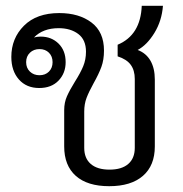

<svg xmlns="http://www.w3.org/2000/svg" viewBox="-20 -631 630 661"><path d="M513 -357V-127Q513 -61 472 -25.5Q431 10 356 10Q281 10 241 -25.5Q201 -61 201 -127V-252Q201 -278 210.5 -299.5Q220 -321 238 -350Q257 -380 266.5 -403Q276 -426 276 -453Q276 -494 249.5 -514Q223 -534 182 -534Q128 -534 97 -502Q108 -505 120 -505Q157 -505 181.5 -481Q206 -457 206 -417Q206 -379 181.5 -353.5Q157 -328 115 -328Q71 -328 45 -357.5Q19 -387 19 -435Q19 -499 62.5 -542.5Q106 -586 184 -586Q252 -586 295 -553.5Q338 -521 338 -457Q338 -425 329 -400.5Q320 -376 302 -344Q286 -315 278 -294Q270 -273 270 -247V-122Q270 -86 292.5 -66.5Q315 -47 357 -47Q399 -47 421.5 -66.5Q444 -86 444 -122V-359Q444 -389 430 -408Q416 -427 385 -437V-477Q464 -510 468 -611H541Q537 -559 511.5 -517.5Q486 -476 454 -459Q483 -448 498 -422Q513 -396 513 -357ZM116 -462Q96 -462 83 -449.5Q70 -437 70 -417Q70 -397 83 -384.5Q96 -372 116 -372Q136 -372 148.5 -384.5Q161 -397 161 -417Q161 -437 148.5 -449.5Q136 -462 116 -462Z"/></svg>

Font: Sarabun Light
Style: Regular
Weight: 300
Designer: Suppakit Chalermlarp | Katatrad Co.,Ltd.
Foundry: Cadson Demak Co.,Ltd.
Version: Version 1.000; ttfautohint (v1.6)